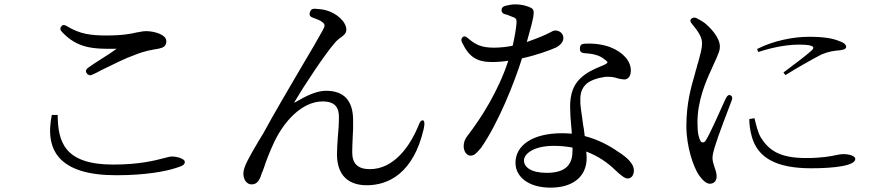

<svg xmlns="http://www.w3.org/2000/svg" viewBox="-20 -813 4040 882"><path d="M262 -692C255 -684 256 -675 265 -666C335 -592 405 -587 515 -589H516C498 -576 470 -557 439 -538C422 -527 403 -515 385 -502C375 -495 372 -486 378 -477C384 -467 396 -467 396 -467C403 -470 409 -472 417 -476C425 -480 434 -484 444 -490C499 -517 559 -547 600 -561C647 -580 678 -584 707 -589C731 -594 744 -601 744 -624C744 -655 687 -670 651 -670C640 -670 628 -668 615 -665C613 -665 611 -665 608 -664C582 -658 545 -650 468 -650C396 -650 346 -657 287 -693C276 -700 268 -700 262 -692ZM218 -285H245C246 -161 276 -57 500 -57C621 -57 693 -76 735 -87C750 -91 761 -94 770 -94C797 -94 829 -82 829 -70C829 -58 822 -51 787 -41C741 -26 650 -8 514 -8C256 -8 184 -118 218 -285Z M1665 38C1765 38 1879 -18 1926 -219C1932 -244 1930 -257 1924 -260C1918 -262 1911 -257 1906 -245C1863 -136 1787 -36 1679 -36C1622 -36 1598 -63 1598 -113C1598 -132 1599 -154 1600 -177C1602 -208 1603 -240 1602 -267C1600 -350 1561 -396 1478 -396C1443 -396 1402 -381 1352 -352C1344 -348 1331 -339 1332 -343C1333 -344 1333 -344 1333 -345C1374 -415 1473 -565 1518 -616C1526 -626 1538 -636 1550 -644C1560 -652 1571 -660 1571 -677C1571 -713 1525 -754 1477 -766C1463 -770 1443 -772 1425 -773C1413 -773 1406 -767 1403 -755C1400 -743 1405 -736 1417 -732C1434 -726 1452 -719 1460 -712C1473 -702 1475 -696 1462 -673C1447 -645 1407 -576 1358 -494C1303 -400 1238 -290 1191 -203C1182 -189 1174 -175 1165 -160C1127 -95 1098 -47 1098 -16C1098 17 1117 34 1135 34C1155 34 1167 24 1177 -1L1182 -16C1186 -24 1189 -32 1193 -44C1203 -75 1218 -114 1239 -159C1284 -255 1367 -347 1462 -347C1522 -347 1537 -316 1537 -275C1537 -245 1535 -216 1532 -185C1530 -157 1528 -128 1528 -102C1529 -5 1583 38 1665 38Z M2644 -591V-590C2643 -577 2650 -570 2663 -569C2701 -567 2736 -559 2756 -541C2775 -527 2775 -526 2758 -516C2757 -516 2752 -514 2749 -512C2745 -511 2742 -509 2739 -508C2708 -495 2675 -481 2645 -452C2615 -423 2599 -383 2599 -324C2599 -296 2601 -264 2604 -234C2605 -227 2605 -220 2606 -214C2606 -209 2606 -204 2607 -199C2592 -200 2578 -201 2562 -201C2429 -201 2348 -147 2348 -65C2348 -2 2406 49 2509 49C2610 49 2675 0 2675 -88C2675 -97 2674 -107 2673 -117C2730 -95 2774 -64 2808 -30C2816 -24 2817 -22 2821 -18C2839 -4 2850 7 2864 7C2879 7 2892 -7 2892 -30C2892 -58 2866 -87 2818 -117C2778 -145 2727 -172 2666 -188C2665 -199 2663 -210 2662 -221C2660 -231 2658 -242 2657 -252L2654 -275C2650 -301 2647 -324 2646 -337C2645 -372 2646 -398 2669 -423C2687 -443 2725 -455 2760 -460C2788 -462 2805 -457 2818 -453L2826 -451C2833 -450 2841 -448 2848 -448C2866 -448 2878 -464 2878 -489C2878 -532 2843 -573 2784 -596C2750 -609 2707 -615 2663 -612C2650 -611 2644 -604 2644 -591ZM2103 -617C2134 -553 2169 -528 2240 -528C2264 -528 2289 -530 2315 -534C2269 -394 2191 -272 2129 -191C2116 -176 2110 -159 2110 -141C2110 -120 2122 -98 2142 -98C2160 -98 2171 -112 2190 -134C2271 -251 2343 -434 2378 -545C2442 -559 2501 -580 2535 -595C2544 -600 2568 -615 2568 -638C2568 -659 2551 -673 2530 -673C2524 -673 2516 -669 2501 -661C2484 -652 2454 -639 2400 -620C2434 -741 2440 -765 2421 -776C2401 -787 2374 -793 2347 -793C2333 -793 2316 -790 2301 -786C2289 -783 2284 -776 2284 -766C2284 -756 2290 -750 2302 -747C2308 -746 2314 -744 2320 -741C2328 -738 2334 -736 2343 -732C2352 -727 2353 -722 2353 -709C2351 -685 2345 -644 2335 -603C2312 -598 2279 -594 2249 -594C2188 -594 2162 -610 2129 -638C2120 -647 2111 -648 2105 -642C2099 -636 2097 -628 2103 -617ZM2387 -76C2387 -106 2431 -143 2524 -143C2555 -143 2584 -140 2610 -135V-121C2610 -65 2587 -19 2492 -19C2418 -19 2387 -46 2387 -76Z M3463 -574 3458 -588C3535 -627 3626 -644 3696 -644C3765 -644 3805 -637 3836 -624C3861 -616 3867 -605 3867 -598C3867 -591 3862 -585 3838 -582C3813 -580 3788 -577 3754 -563C3713 -542 3641 -501 3588 -468L3579 -480C3620 -511 3685 -559 3706 -579C3724 -594 3725 -608 3652 -608C3612 -608 3548 -602 3463 -574ZM3133 -234C3133 -140 3165 -46 3191 -8C3208 16 3225 31 3241 31C3259 31 3272 19 3272 -3C3272 -15 3268 -30 3263 -43C3258 -59 3253 -73 3253 -87C3253 -103 3259 -124 3269 -155C3279 -188 3319 -294 3341 -351C3346 -362 3344 -371 3336 -375C3328 -379 3320 -374 3315 -362C3313 -358 3311 -354 3309 -350C3283 -292 3241 -197 3221 -166C3214 -156 3203 -157 3198 -165C3190 -181 3184 -199 3184 -251C3184 -349 3221 -436 3248 -494C3256 -513 3264 -530 3271 -545C3280 -567 3287 -581 3287 -598C3287 -644 3238 -690 3219 -706C3205 -716 3193 -723 3181 -729C3171 -734 3163 -733 3156 -727C3149 -721 3150 -713 3159 -703C3188 -668 3206 -641 3205 -613C3205 -589 3197 -564 3188 -529C3187 -526 3185 -519 3183 -514C3182 -510 3182 -507 3180 -501C3177 -493 3174 -480 3171 -469C3155 -414 3133 -338 3133 -234ZM3422 -266 3446 -270C3452 -244 3461 -207 3473 -185C3511 -122 3562 -87 3683 -87C3755 -87 3796 -95 3823 -101C3826 -101 3830 -102 3833 -103C3841 -104 3847 -105 3853 -105C3882 -105 3909 -97 3909 -83C3909 -52 3815 -40 3706 -40C3545 -40 3461 -89 3434 -184C3426 -212 3422 -241 3422 -266Z"/></svg>

Font: 寒蝉锦书宋 Text
Style: Regular
Weight: 400
Designer: 寒蝉锦书宋{Warren} 思源宋体{Ryoko NISHIZUKA 西塚涼子 (kana & ideographs); Frank Grießhammer (Latin, Greek & Cyrillic); Wenlong ZHANG 
Foundry: Adobe & ChillType
Version: Version 2.000;Glyphs 3.1.1 (3135)